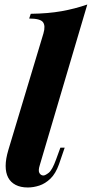

<svg xmlns="http://www.w3.org/2000/svg" viewBox="-20 -815 406 849"><path d="M156 -85Q148 -60 154.5 -49.5Q161 -39 172 -39Q180 -39 195.5 -51Q211 -63 228 -110L247 -162H266L241 -89Q226 -47 203 -25Q180 -3 154 5.5Q128 14 103 14Q71 14 49 2.5Q27 -9 16 -30Q5 -51 5 -81.5Q5 -112 17 -152L172 -667Q182 -701 170 -717Q158 -733 109 -733L116 -754Q193 -755 252 -765.5Q311 -776 366 -795Z"/></svg>

Font: Playfair Display ExtraBold
Style: Italic
Weight: 800
Italic angle: -14°
Designer: Claus Eggers Sørensen
Foundry: Claus Eggers Sørensen
Version: Version 1.203